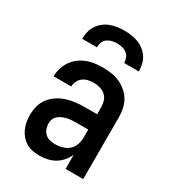

<svg xmlns="http://www.w3.org/2000/svg" viewBox="-181 -842 862 952"><g transform="rotate(30 250.0 -366.0)"><path d="M193 8Q174 8 154.5 4.5Q135 1 118 -9Q101 -19 88 -34Q75 -49 67 -67Q59 -85 55.5 -104Q52 -123 52 -143Q52 -169 58.5 -194.5Q65 -220 81 -241Q97 -262 119 -276.5Q141 -291 166 -299Q191 -307 217 -310Q243 -313 269 -313H339V-354Q339 -372 333.5 -389Q328 -406 314.5 -418Q301 -430 283.5 -435Q266 -440 249 -440Q232 -440 216 -436.5Q200 -433 187 -423.5Q174 -414 166.5 -399Q159 -384 159 -368H58Q58 -391 65 -414Q72 -437 85 -456.5Q98 -476 116.5 -490Q135 -504 157 -513Q179 -522 202 -525Q225 -528 249 -528Q273 -528 297.5 -524.5Q322 -521 344.5 -511Q367 -501 386 -485Q405 -469 417.5 -448Q430 -427 435 -402.5Q440 -378 440 -354V0H339V-81Q330 -60 315 -42.5Q300 -25 280.5 -13.5Q261 -2 238.5 3Q216 8 193 8ZM233 -80Q254 -80 274.5 -86Q295 -92 310 -105.5Q325 -119 332 -139Q339 -159 339 -180V-225H269Q256 -225 243 -224Q230 -223 217.5 -220Q205 -217 193.5 -212Q182 -207 172 -198.5Q162 -190 157.5 -178Q153 -166 153 -153Q153 -137 158.5 -122.5Q164 -108 175.5 -97.5Q187 -87 202.5 -83.5Q218 -80 233 -80ZM88 -600Q88 -620 92.5 -640Q97 -660 108 -677Q119 -694 135.5 -707Q152 -720 170.5 -727Q189 -734 209.5 -737Q230 -740 250 -740Q270 -740 290.5 -737Q311 -734 329.5 -727Q348 -720 364.5 -707Q381 -694 392 -677Q403 -660 407.5 -640Q412 -620 412 -600H328Q328 -615 322.5 -629Q317 -643 305.5 -651.5Q294 -660 279.5 -663.5Q265 -667 250 -667Q235 -667 220.5 -663.5Q206 -660 194.5 -651.5Q183 -643 177.5 -629Q172 -615 172 -600Z"/></g></svg>

Font: Iosevka Curly Semibold
Style: Regular
Weight: 600
Monospace: yes
Designer: Belleve Invis
Foundry: Belleve Invis
Version: Version 22.1.2; ttfautohint (v1.8.4)